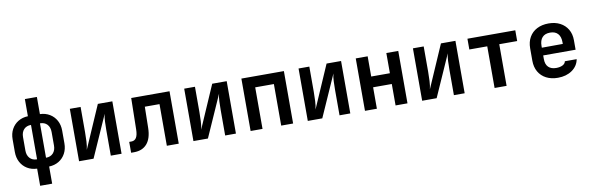

<svg xmlns="http://www.w3.org/2000/svg" viewBox="-57 -1267 6113 1984"><g transform="rotate(-10 3000.0 -275.0)"><path d="M237 180V0Q179 -2 134.5 -29Q90 -56 65 -102.5Q40 -149 40 -209V-342Q40 -402 65 -448Q90 -494 134.5 -521Q179 -548 237 -550V-730H363V-550Q421 -548 465.5 -521Q510 -494 535 -448Q560 -402 560 -342V-209Q560 -149 535 -102.5Q510 -56 465.5 -29Q421 -2 363 0V180ZM253 -95V-456Q205 -456 177.5 -426.5Q150 -397 150 -346V-205Q150 -155 177.5 -125Q205 -95 253 -95ZM347 -95Q395 -95 422.5 -125Q450 -155 450 -205V-346Q450 -397 422.5 -426.5Q395 -456 347 -456Z M677 0V-550H790V-284Q790 -239 787.5 -188.5Q785 -138 776 -102L971 -550H1123V0H1010V-267Q1010 -311 1012 -358Q1014 -405 1023 -437L829 0Z M1222 7V-107H1245Q1279 -107 1296.5 -134.5Q1314 -162 1315 -222L1321 -550H1723V0H1598V-437H1444L1440 -215Q1438 -106 1389.5 -49.5Q1341 7 1253 7Z M1877 0V-550H1990V-284Q1990 -239 1987.5 -188.5Q1985 -138 1976 -102L2171 -550H2323V0H2210V-267Q2210 -311 2212 -358Q2214 -405 2223 -437L2029 0Z M2477 0V-550H2923V0H2798V-436H2602V0Z M3077 0V-550H3190V-284Q3190 -239 3187.5 -188.5Q3185 -138 3176 -102L3371 -550H3523V0H3410V-267Q3410 -311 3412 -358Q3414 -405 3423 -437L3229 0Z M3677 0V-550H3802V-338H3998V-550H4123V0H3998V-225H3802V0Z M4277 0V-550H4390V-284Q4390 -239 4387.5 -188.5Q4385 -138 4376 -102L4571 -550H4723V0H4610V-267Q4610 -311 4612 -358Q4614 -405 4623 -437L4429 0Z M5037 0V-437H4849V-550H5351V-437H5163V0Z M5701 10Q5631 10 5579 -17Q5527 -44 5498.5 -93.5Q5470 -143 5470 -210V-340Q5470 -407 5498.5 -456.5Q5527 -506 5579 -533Q5631 -560 5701 -560Q5770 -560 5821.5 -533Q5873 -506 5901.5 -457.5Q5930 -409 5930 -344V-244H5590V-206Q5590 -150 5619 -121.5Q5648 -93 5701 -93Q5740 -93 5767.5 -106.5Q5795 -120 5800 -146H5924Q5911 -75 5850 -32.5Q5789 10 5701 10ZM5590 -344V-325L5810 -326V-345Q5810 -402 5782 -433Q5754 -464 5701 -464Q5646 -464 5618 -432.5Q5590 -401 5590 -344Z"/></g></svg>

Font: JetBrains Mono NL
Style: Bold
Weight: 700
Monospace: yes
Designer: Philipp Nurullin, Konstantin Bulenkov
Foundry: JetBrains
Version: Version 2.305; ttfautohint (v1.8.4.7-5d5b)